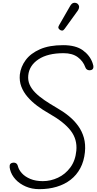

<svg xmlns="http://www.w3.org/2000/svg" viewBox="-20 -1322 680 1352"><path d="M256.5 10Q204.5 10 161.2 -8.8Q118 -27.5 89.2 -58.8Q60.5 -90 51 -128Q46 -145.5 48.5 -158.2Q51 -171 65 -175Q80 -179 91 -173.5Q102 -168 106 -152Q112.5 -126 134.5 -101.8Q156.5 -77.5 193.8 -62Q231 -46.5 281.5 -46.5Q337 -46.5 388.5 -70.8Q440 -95 475.5 -143Q511 -191 517.5 -261Q525 -340.5 478.2 -401.5Q431.5 -462.5 327.5 -521.5Q282 -547 242.5 -576.5Q203 -606 174 -639.8Q145 -673.5 130.2 -712.2Q115.5 -751 119.5 -796Q126 -852 161 -899.2Q196 -946.5 261.5 -975.2Q327 -1004 424.5 -1004Q513.5 -1004 563.5 -967.8Q613.5 -931.5 632 -878Q639.5 -858.5 637.2 -845.8Q635 -833 622.5 -829Q609 -825 597.5 -829.8Q586 -834.5 581 -848Q565.5 -891.5 527.5 -919.5Q489.5 -947.5 428 -947.5Q315.5 -947.5 250.8 -904.2Q186 -861 179 -791.5Q175.5 -757 188.2 -727.2Q201 -697.5 227.8 -670.2Q254.5 -643 293 -616.8Q331.5 -590.5 379 -563Q425 -537 463.8 -505.5Q502.5 -474 530.2 -435.8Q558 -397.5 570.8 -351.5Q583.5 -305.5 578 -250.5Q571.5 -186.5 545.5 -137.8Q519.5 -89 477.2 -56.2Q435 -23.5 379 -6.8Q323 10 256.5 10ZM404 -1110.5Q396 -1115.5 392 -1123Q388 -1130.5 397 -1146L474 -1280Q486.5 -1301.5 501.8 -1302.2Q517 -1303 526 -1295.5Q537.5 -1285 537 -1272.2Q536.5 -1259.5 528 -1247.5L435.5 -1119.5Q426.5 -1107 418.8 -1106.8Q411 -1106.5 404 -1110.5Z"/></svg>

Font: Edu NSW ACT Cursive
Style: Regular
Weight: 400
Designer: Tina and Corey Anderson, Eben Sorkin, Mirko Velimirovic
Foundry: Sorkin Type Co.
Version: Version 2.000